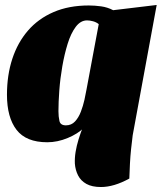

<svg xmlns="http://www.w3.org/2000/svg" viewBox="-20 -552 650 772"><path d="M170 20Q85 20 46.5 -30Q8 -80 8 -171Q8 -250 29.5 -315.5Q51 -381 92.5 -429Q134 -477 195.5 -503.5Q257 -530 337 -530Q361 -530 386.5 -526.5Q412 -523 435 -511L610 -532L508 22L317 -38Q293 -14 252 3Q211 20 170 20ZM245 -48Q267 -48 281.5 -63.5Q296 -79 305 -102.5Q314 -126 319.5 -150.5Q325 -175 328 -193L377 -455Q367 -463 354 -466.5Q341 -470 330 -470Q304 -470 284.5 -444Q265 -418 252 -376Q239 -334 230.5 -285Q222 -236 218.5 -188.5Q215 -141 215 -105Q215 -83 219 -65.5Q223 -48 245 -48ZM386 200Q350 200 327.5 187.5Q305 175 294 153.5Q283 132 281 106Q280 83 284 58.5Q288 34 296 8Q304 -18 314 -43L514 -12Q510 19 507 48Q504 77 502.5 106Q501 135 500 166Q469 183 440.5 191.5Q412 200 386 200Z"/></svg>

Font: Sansita Swashed Light Black
Style: Regular
Weight: 900
Version: Version 1.003